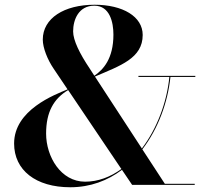

<svg xmlns="http://www.w3.org/2000/svg" viewBox="-20 -780 872 810"><path d="M564 -460V-455.5H694.5C684 -347 641.5 -236.5 578.5 -153.5L380.5 -457C487.5 -503 582 -534 582 -632.5C582 -710 498.5 -760 379 -760C250.5 -760 160.5 -703 160.5 -613C160.5 -578 180.5 -528 206.5 -490L265 -403C209.5 -380 39.5 -316 39.5 -174.5C39.5 -62 131 10 276.5 10C361 10 434 -18 494.5 -63.5L537.5 0H801.5V-4.5H675.5L580.5 -150C647.5 -237 688 -349 699 -455.5H804V-460ZM359 -490C316 -554 288.5 -610 288.5 -647.5C288.5 -697.5 312 -756 378 -756C443.5 -756 458.5 -685.5 458.5 -634C458.5 -532 415.5 -486 378 -460.5ZM174.5 -216.5C174.5 -307.5 206.5 -363.5 267.5 -400L492 -67C446 -33.5 394 -13.5 339 -13.5C237 -13.5 174.5 -118.5 174.5 -216.5Z"/></svg>

Font: Bodoni* 36pt Medium
Style: Regular
Weight: 500
Version: Version 2.3